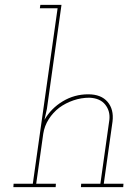

<svg xmlns="http://www.w3.org/2000/svg" viewBox="-20 -770 562 790"><path d="M314 -14 313 0H487L488 -14H407L443 -270Q449 -320 422.5 -351Q396 -382 343 -382Q286 -382 238 -353Q190 -324 163 -277L173 -322L233 -750H146L144 -736H217L115 -14H36L35 0H209L210 -14H129L158 -220Q163 -252 180.5 -279.5Q198 -307 224 -327Q250 -346 282 -357Q314 -368 348 -368Q392 -366 413 -339.5Q434 -313 430 -277L393 -14Z"/></svg>

Font: Josefin Slab Thin Thin
Style: Italic
Weight: 250
Italic angle: -12°
Version: Version 2.000